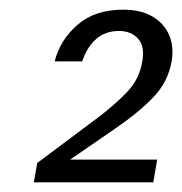

<svg xmlns="http://www.w3.org/2000/svg" viewBox="-20 -729 377 397"><path d="M50 -352 57 -392 184 -487Q217 -512 242.5 -538.5Q268 -565 274 -601Q280 -633 265.5 -649Q251 -665 226 -665Q198 -665 179 -648.5Q160 -632 150 -602H93Q104 -646 140 -677.5Q176 -709 235 -709Q271 -709 295 -695Q319 -681 329.5 -657Q340 -633 335 -603Q328 -561 298.5 -529.5Q269 -498 218 -463L125 -399H305L297 -352Z"/></svg>

Font: DM Sans 10pt Light
Style: Italic
Weight: 300
Italic angle: -10°
Version: Version 4.004;gftools[0.9.30]